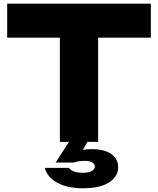

<svg xmlns="http://www.w3.org/2000/svg" viewBox="-20 -770 858 1042"><path d="M305 -659H512.6V0H305ZM19 -750H798.6V-565.6H19ZM367.2 -19.8H465.8L414.8 69.6L363.4 66.4Q389 53.6 416.5 46.5Q444 39.4 477 39.4Q546.8 39.4 584 65.7Q621.2 92 621.2 138.4Q621.2 187.6 572.4 219.7Q523.6 251.8 429.4 251.8Q347.2 251.8 292.4 222.5Q237.6 193.2 222.4 141H354.6Q362 152.4 379.8 160Q397.6 167.6 429.4 167.6Q462.4 167.6 478.5 157.9Q494.6 148.2 494.6 134Q494.6 120.4 481.1 111.7Q467.6 103 439.8 103Q424 103 408.7 105.1Q393.4 107.2 381.8 112.2H281.6Z"/></svg>

Font: Unbounded
Style: Regular
Weight: 400
Designer: Luke Prowse, Jean-Baptiste Morizot, Fátima Lázaro, Florian Runge
Foundry: NaN
Version: Version 1.701;gftools[0.9.28.dev5+ged2979d]